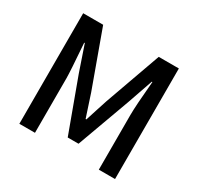

<svg xmlns="http://www.w3.org/2000/svg" viewBox="-156 -922 1141 1107"><g transform="rotate(30 415.0 -368.0)"><path d="M97 -736H230L365 -364L414 -215H419L443 -290Q458 -338 467 -364L600 -736H734V0H626V-364Q626 -425 641 -592H637L578 -422L450 -71H378L249 -422L191 -592H187Q201 -404 201 -364V0H97Z"/></g></svg>

Font: Noto Sans S Chinese Medium
Style: Regular
Weight: 500
Designer: Ryoko NISHIZUKA  (kana & ideographs); Paul D. Hunt (Latin, Greek & Cyrillic); Wenlong ZHANG  (bopomofo); Sandoll Communi
Foundry: Adobe Systems Incorporated
Version: Version 1.000;PS 1;hotconv 1.0.78;makeotf.lib2.5.61930